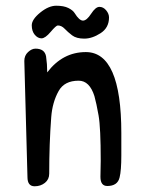

<svg xmlns="http://www.w3.org/2000/svg" viewBox="-20 -650 492 671"><path d="M241 -604Q257 -578 270 -578Q283 -578 298.5 -602Q314 -626 327.5 -626Q341 -626 351 -614Q361 -602 361 -589Q361 -553 331.5 -534Q302 -515 274.5 -515Q247 -515 232 -526.5Q217 -538 206 -549.5Q195 -561 182 -561Q176 -561 157 -538.5Q138 -516 125 -516Q112 -516 101.5 -528.5Q91 -541 91 -561.5Q91 -582 120.5 -606Q150 -630 176.5 -630Q203 -630 219 -622Q235 -614 241 -604ZM76 -31 65 -437Q65 -456 78 -468Q91 -480 104 -480Q136 -480 141 -453Q145 -426 145 -397Q199 -468 280 -468Q404 -468 404 -185Q404 -159 404 -106.5Q404 -54 398 -30Q391 0 355 0Q331 0 331 -32L332 -88Q332 -204 324.5 -246.5Q317 -289 310 -314Q293 -368 255 -368Q205 -368 185 -332Q163 -293 159 -240Q152 -147 152 -43Q152 -23 137 -11Q122 1 101 1Q76 1 76 -31Z"/></svg>

Font: Patrick Hand
Style: Regular
Weight: 400
Designer: Patrick Wagesreiter
Foundry: Patrick Wagesreiter
Version: Version 1.003;PS 001.003;hotconv 1.0.70;makeotf.lib2.5.58329